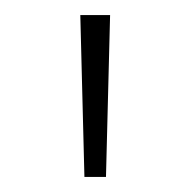

<svg xmlns="http://www.w3.org/2000/svg" viewBox="-20 -762 250 252"><path d="M119.1 -529.8H90.8L85.4 -742.2H124.5Z"/></svg>

Font: Kumbh Sans ExtraLight
Style: Regular
Weight: 250
Version: Version 1.005